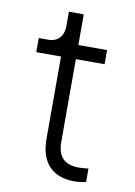

<svg xmlns="http://www.w3.org/2000/svg" viewBox="-78 -706 539 764"><g transform="rotate(10 192.0 -324.5)"><path d="M276 6C287 6 308 4 323 0V-54C314 -53 296 -51 285 -51C212 -51 198 -96 198 -141V-474H314V-531H198V-655H138V-598C138 -557 116 -531 76 -531H38V-474H138V-141C138 -45 188 6 276 6Z"/></g></svg>

Font: Plus Jakarta Sans Light
Style: Regular
Weight: 300
Designer: Gumpita Rahayu
Foundry: Tokotype
Version: Version 2.071;gftools[0.9.30]